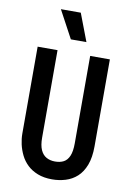

<svg xmlns="http://www.w3.org/2000/svg" viewBox="-96 -935 697 1008"><g transform="rotate(10 252.0 -431.0)"><path d="M254 13Q210 13 177 0Q144 -13 121.5 -34.5Q99 -56 85.5 -83.5Q72 -111 65.5 -140Q59 -169 59 -197V-660H165V-194Q165 -153 176 -128.5Q187 -104 207 -93Q227 -82 253 -82Q280 -82 299 -92Q318 -102 328.5 -126.5Q339 -151 339 -194V-660H444V-197Q444 -137 428.5 -96.5Q413 -56 386.5 -32Q360 -8 325.5 2.5Q291 13 254 13ZM224 -728 145 -875H251L307 -728Z"/></g></svg>

Font: Bricolage Grotesque Condensed Medium
Style: Regular
Weight: 500
Width: 3
Designer: Mathieu Triay
Foundry: Atelier Triay
Version: Version 1.000;gftools[0.9.30]